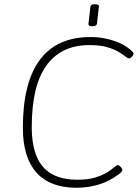

<svg xmlns="http://www.w3.org/2000/svg" viewBox="-20 -881 659 907"><path d="M342 6Q216 6 152 -66Q88 -138 88 -277Q88 -384 108 -464Q128 -544 168 -598Q208 -652 268 -679Q328 -706 407 -706Q442 -706 470.5 -700.5Q499 -695 522 -687Q545 -679 561 -670Q584 -657 597.5 -645Q611 -633 611 -628Q611 -625 609 -621Q607 -617 603.5 -613.5Q600 -610 596.5 -607.5Q593 -605 590 -605Q584 -605 572 -614.5Q560 -624 539 -636.5Q518 -649 485 -658.5Q452 -668 403 -668Q335 -668 284 -643.5Q233 -619 198.5 -570.5Q164 -522 147 -449.5Q130 -377 130 -281Q130 -199 152.5 -143.5Q175 -88 223 -60Q271 -32 346 -32Q396 -32 430 -42.5Q464 -53 485.5 -66.5Q507 -80 519 -90.5Q531 -101 536 -101Q540 -101 543.5 -98.5Q547 -96 550.5 -92Q554 -88 556 -84.5Q558 -81 558 -78Q558 -71 542 -58.5Q526 -46 499 -31Q479 -20 453.5 -11.5Q428 -3 399.5 1.5Q371 6 342 6ZM417 -757Q406 -757 401.5 -760Q397 -763 398 -769L407 -849Q408 -854 412.5 -857.5Q417 -861 428 -861Q439 -861 443.5 -858Q448 -855 447 -849L438 -769Q437 -764 432.5 -760.5Q428 -757 417 -757Z"/></svg>

Font: Asap Thin
Style: Italic
Weight: 250
Italic angle: -6°
Designer: Pablo Cosgaya
Foundry: Omnibus-Type
Version: Version 3.001